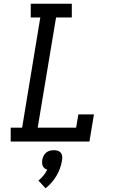

<svg xmlns="http://www.w3.org/2000/svg" viewBox="-20 -755 640 1024"><path d="M37 0V-74H98L195 -662H144V-735H363V-662H279L181 -74H386L398 -145H481L457 0ZM223 249 185 208Q200 196 212 181Q224 166 232 150Q225 148 218.5 143Q212 138 208.5 131Q205 124 204.5 115.5Q204 107 205 99Q207 88 212 77.5Q217 67 225.5 59.5Q234 52 245 49Q256 46 267 46Q278 46 288 49Q298 52 304 59.5Q310 67 311.5 77.5Q313 88 311 99Q308 120 300.5 141Q293 162 282 181Q271 200 256 217.5Q241 235 223 249Z"/></svg>

Font: Iosevka Slab Extended
Style: Italic
Weight: 400
Width: 7
Italic angle: -9°
Monospace: yes
Designer: Belleve Invis
Foundry: Belleve Invis
Version: Version 11.1.0; ttfautohint (v1.8.3)